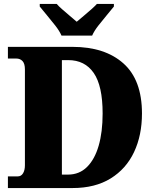

<svg xmlns="http://www.w3.org/2000/svg" viewBox="-20 -951 788 971"><path d="M20 0V-59H70Q87 -59 96.5 -74.5Q106 -90 106 -115V-600Q106 -629 94 -642Q82 -655 62 -655H20V-714H347Q510 -714 604 -630.5Q698 -547 698 -377Q698 -267 658 -182Q618 -97 539.5 -48.5Q461 0 347 0ZM324 -68Q381 -68 420 -106.5Q459 -145 479 -214Q499 -283 499 -377Q499 -517 454 -582Q409 -647 325 -647H293V-68ZM291 -771Q281 -794 260.5 -820.5Q240 -847 218 -873Q196 -899 181 -918V-931H267Q276 -920 295 -903.5Q314 -887 334 -870Q354 -853 368 -841Q382 -853 402.5 -870Q423 -887 441.5 -903.5Q460 -920 470 -931H556V-918Q541 -899 519 -873Q497 -847 476.5 -820.5Q456 -794 446 -771Z"/></svg>

Font: Noto Serif Thai SemiCondensed Black
Style: Regular
Weight: 900
Width: 4
Designer: Monotype Design Team
Foundry: Monotype Imaging Inc.
Version: Version 2.002; ttfautohint (v1.8.4.7-5d5b)